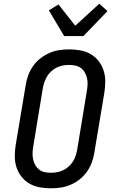

<svg xmlns="http://www.w3.org/2000/svg" viewBox="-20 -1010 640 1038"><path d="M255 8Q224 8 194 2.5Q164 -3 139 -17.5Q114 -32 96 -55Q78 -78 69 -106Q60 -134 60 -165Q60 -196 65 -227L119 -550Q123 -576 132.5 -602.5Q142 -629 158.5 -652.5Q175 -676 198 -694Q221 -712 247 -723.5Q273 -735 300.5 -739Q328 -743 354 -743Q385 -743 415 -737.5Q445 -732 470 -717.5Q495 -703 513 -680Q531 -657 540 -629Q549 -601 549 -570Q549 -539 544 -508L490 -185Q486 -159 476.5 -132.5Q467 -106 450.5 -82.5Q434 -59 411.5 -41Q389 -23 362.5 -11.5Q336 0 308.5 4Q281 8 255 8ZM256 -76Q272 -76 288.5 -79Q305 -82 321 -89.5Q337 -97 350.5 -109Q364 -121 373.5 -135.5Q383 -150 388.5 -166.5Q394 -183 397 -199L450 -521Q453 -539 453.5 -556Q454 -573 450 -589Q446 -605 438 -619Q430 -633 417 -642.5Q404 -652 387.5 -655.5Q371 -659 353 -659Q337 -659 320.5 -656Q304 -653 288 -645.5Q272 -638 258.5 -626Q245 -614 236 -599.5Q227 -585 221 -568.5Q215 -552 212 -536L159 -214Q156 -196 156 -179Q156 -162 159.5 -146Q163 -130 171.5 -116Q180 -102 192.5 -92.5Q205 -83 221.5 -79.5Q238 -76 256 -76ZM327 -815 244 -954 296 -986 387 -871 517 -990 561 -950 431 -815Z"/></svg>

Font: Iosevka Etoile Medium
Style: Italic
Weight: 500
Italic angle: -9°
Designer: Belleve Invis
Foundry: Belleve Invis
Version: Version 22.1.2; ttfautohint (v1.8.4)